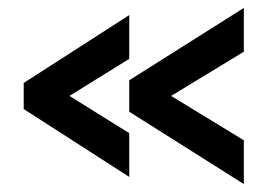

<svg xmlns="http://www.w3.org/2000/svg" viewBox="-20 -566 702 486"><path d="M597.2 -100.1 307.1 -283.2V-362.8L597.2 -545.9V-435.1L413.1 -323.2L597.2 -210.9ZM40 -290V-356L307.1 -527.8V-417L155.8 -323.2L307.1 -229V-118.2Z"/></svg>

Font: Cakra Normal
Style: Regular
Weight: 400
Designer: Lucia Kollert, Vojtech Kollert
Foundry: OoM Type
Version: Version 1.000;Glyphs 3.1.1 (3148)